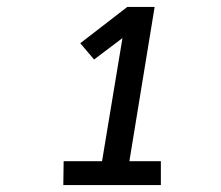

<svg xmlns="http://www.w3.org/2000/svg" viewBox="-20 -858 640 555"><path d="M445 -323H163L164 -392H275L334 -748L252 -686L212 -733L348 -838H427L354 -392H445Z"/></svg>

Font: Iosevka HT Medium Extended
Style: Italic
Weight: 500
Width: 7
Italic angle: -9°
Monospace: yes
Designer: Belleve Invis
Foundry: Belleve Invis
Version: Version 32.3.0; ttfautohint (v1.8.4)